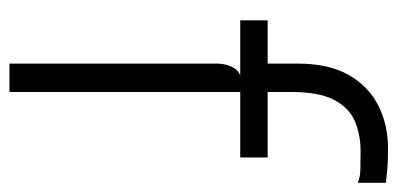

<svg xmlns="http://www.w3.org/2000/svg" viewBox="-237 -603 840 406"><g transform="rotate(90 183.0 -400.0)"><path d="M114.5 0V-439Q114.5 -455 121 -469.5Q127.5 -484 140 -488H23V-546H114.5V-610.5Q114.5 -674.5 138.2 -716.8Q162 -759 202.8 -779.8Q243.5 -800.5 294 -800.5Q321.5 -800.5 338 -799Q354.5 -797.5 366.5 -796V-736.5Q355.5 -741.5 339.5 -742Q323.5 -742.5 300 -742.5Q264.5 -742.5 236 -730.2Q207.5 -718 191 -686Q174.5 -654 174.5 -595.5V-546H313V-488H174.5V0Z"/></g></svg>

Font: Spline Sans Light
Style: Regular
Weight: 300
Designer: Eben Sorkin, Mirko Velimirovic
Foundry: Sorkin Type
Version: Version 1.000; ttfautohint (v1.8.3)